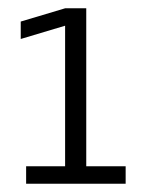

<svg xmlns="http://www.w3.org/2000/svg" viewBox="-20 -691 348 463"><path d="M43 -248H283V-290H188V-671H137L30 -639V-597L137 -629V-290H43Z"/></svg>

Font: Stint Ultra Expanded
Style: Regular
Weight: 400
Width: 7
Designer: Astigmatic (AOETI)
Foundry: Astigmatic (AOETI)
Version: Version 1.000